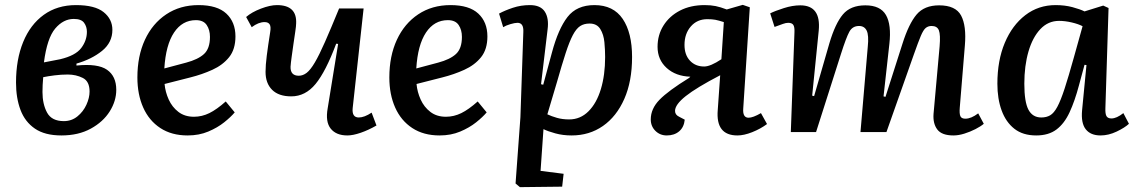

<svg xmlns="http://www.w3.org/2000/svg" viewBox="-20 -544 4675 791"><path d="M233 14Q165 14 124 -14Q83 -42 64.5 -91Q46 -140 46 -204Q46 -299 75.5 -371Q105 -443 160.5 -483Q216 -523 293 -523Q371 -523 407 -494Q443 -465 443 -421Q443 -369 400.5 -334.5Q358 -300 295 -282V-274Q383 -283 421 -256.5Q459 -230 459 -174Q459 -128 432 -85Q405 -42 354 -14Q303 14 233 14ZM161 -287 228 -300Q291 -315 314.5 -346Q338 -377 338 -413Q338 -434 326.5 -450Q315 -466 284 -466Q241 -466 207.5 -426.5Q174 -387 161 -287ZM243 -45Q275 -45 299 -64.5Q323 -84 336 -112.5Q349 -141 349 -167Q349 -209 321 -223Q293 -237 259 -237Q232 -237 204.5 -233.5Q177 -230 158 -226Q155 -193 155 -165Q155 -115 174 -80Q193 -45 243 -45Z M798 -523Q875 -523 912.5 -488Q950 -453 950 -394Q950 -341 924 -308.5Q898 -276 855 -256.5Q812 -237 764 -225L658 -198Q661 -165 675 -134Q689 -103 715 -83Q741 -63 779 -63Q812 -63 842.5 -78Q873 -93 910 -126L947 -81Q931 -62 903.5 -40Q876 -18 838 -2Q800 14 753 14Q687 14 640.5 -16.5Q594 -47 570 -101Q546 -155 546 -225Q546 -313 577 -380Q608 -447 665 -485Q722 -523 798 -523ZM845 -392Q845 -421 831.5 -441Q818 -461 787 -461Q731 -461 697 -410Q663 -359 657 -262L747 -286Q796 -299 820.5 -321.5Q845 -344 845 -392Z M994 -474Q1017 -494 1055 -508.5Q1093 -523 1121 -523Q1204 -523 1200 -447Q1200 -437 1196.5 -414Q1193 -391 1189 -363Q1185 -335 1181.5 -309.5Q1178 -284 1177 -269Q1176 -232 1211 -232Q1228 -232 1243.5 -244Q1259 -256 1277 -286.5Q1295 -317 1319 -371.5Q1343 -426 1377 -509H1478L1433 -99Q1429 -60 1458 -60Q1481 -60 1511 -80L1531 -27Q1498 -8 1466 3Q1434 14 1411 14Q1365 14 1342.5 -14Q1320 -42 1330 -98L1373 -363L1365 -364Q1322 -249 1280 -198Q1238 -147 1180 -147Q1128 -147 1101 -174Q1074 -201 1074 -248Q1074 -275 1079 -314.5Q1084 -354 1093 -411Q1097 -434 1091 -443.5Q1085 -453 1070 -453Q1045 -453 1017 -432Z M1836 -523Q1913 -523 1950.5 -488Q1988 -453 1988 -394Q1988 -341 1962 -308.5Q1936 -276 1893 -256.5Q1850 -237 1802 -225L1696 -198Q1699 -165 1713 -134Q1727 -103 1753 -83Q1779 -63 1817 -63Q1850 -63 1880.5 -78Q1911 -93 1948 -126L1985 -81Q1969 -62 1941.5 -40Q1914 -18 1876 -2Q1838 14 1791 14Q1725 14 1678.5 -16.5Q1632 -47 1608 -101Q1584 -155 1584 -225Q1584 -313 1615 -380Q1646 -447 1703 -485Q1760 -523 1836 -523ZM1883 -392Q1883 -421 1869.5 -441Q1856 -461 1825 -461Q1769 -461 1735 -410Q1701 -359 1695 -262L1785 -286Q1834 -299 1858.5 -321.5Q1883 -344 1883 -392Z M2136 -412Q2138 -450 2112 -450Q2101 -450 2082.5 -444.5Q2064 -439 2053 -432L2036 -488Q2060 -501 2093 -512Q2126 -523 2163 -523Q2207 -523 2224.5 -496Q2242 -469 2236 -423L2209 -197L2218 -195L2254 -328Q2280 -425 2318 -474Q2356 -523 2429 -523Q2507 -523 2545.5 -466Q2584 -409 2584 -309Q2584 -209 2552 -136.5Q2520 -64 2464 -25Q2408 14 2335 14Q2299 14 2268 5.5Q2237 -3 2219 -12L2207 160L2302 172L2296 225L2122 227L2104 212L2124 -61ZM2409 -447Q2386 -447 2370 -436.5Q2354 -426 2340 -399.5Q2326 -373 2310.5 -325.5Q2295 -278 2274 -204L2235 -73Q2252 -65 2274.5 -58.5Q2297 -52 2325 -52Q2371 -52 2404.5 -85.5Q2438 -119 2455.5 -177Q2473 -235 2473 -309Q2473 -338 2470 -370Q2467 -402 2453 -424.5Q2439 -447 2409 -447Z M2947 -234Q2849 -183 2805 -148Q2761 -113 2761 -87Q2761 -71 2778 -63L2801 -51Q2798 -20 2778 -3Q2758 14 2727 14Q2699 14 2680 -5Q2661 -24 2661 -52Q2661 -96 2697 -133Q2733 -170 2819 -223L2824 -228Q2764 -230 2726.5 -264Q2689 -298 2689 -351Q2689 -400 2713.5 -439Q2738 -478 2781.5 -500.5Q2825 -523 2883 -523Q2908 -523 2928 -519Q2948 -515 2974 -505L3040 -524L3069 -514L3042 -97Q3039 -59 3064 -59Q3082 -59 3115 -78L3140 -33Q3113 -13 3079 0.5Q3045 14 3018 14Q2928 14 2937 -91ZM2962 -453Q2940 -460 2927 -462.5Q2914 -465 2894 -465Q2852 -465 2826 -435Q2800 -405 2800 -359Q2800 -318 2822.5 -294Q2845 -270 2881 -270Q2907 -270 2952 -300Z M3555 -351Q3560 -399 3550.5 -418Q3541 -437 3519 -437Q3492 -437 3479 -413Q3466 -389 3445 -323L3342 0H3238L3253 -411Q3254 -432 3248.5 -441Q3243 -450 3227 -450Q3218 -450 3205.5 -445.5Q3193 -441 3171 -433L3153 -489Q3173 -499 3209 -510.5Q3245 -522 3277 -522Q3363 -522 3353 -418L3326 -150L3334 -148L3397 -366Q3421 -447 3452.5 -484.5Q3484 -522 3545 -522Q3607 -522 3630 -482Q3653 -442 3644 -363L3620 -147L3628 -145L3698 -364Q3724 -446 3756 -484Q3788 -522 3849 -522Q3917 -522 3939.5 -480Q3962 -438 3955 -356L3934 -100Q3932 -76 3936.5 -65.5Q3941 -55 3957 -55Q3981 -55 4010 -77L4033 -34Q4020 -23 3998.5 -12Q3977 -1 3953 6.5Q3929 14 3908 14Q3860 14 3841.5 -10.5Q3823 -35 3826 -75L3851 -353Q3855 -401 3848 -419Q3841 -437 3818 -437Q3804 -437 3794 -429Q3784 -421 3773.5 -396Q3763 -371 3745 -320L3632 0H3525Z M4534 -99Q4533 -75 4538.5 -65.5Q4544 -56 4559 -56Q4580 -56 4608 -78L4631 -34Q4614 -18 4580.5 -2Q4547 14 4514 14Q4473 14 4453 -11.5Q4433 -37 4438 -90L4456 -276L4448 -277L4425 -192Q4408 -128 4386.5 -81.5Q4365 -35 4332.5 -10.5Q4300 14 4249 14Q4194 14 4159 -13.5Q4124 -41 4106.5 -89Q4089 -137 4089 -199Q4089 -295 4119.5 -367.5Q4150 -440 4204 -481.5Q4258 -523 4329 -523Q4367 -523 4398.5 -514.5Q4430 -506 4448 -497L4525 -521L4547 -511ZM4270 -60Q4291 -60 4306.5 -69Q4322 -78 4336 -104Q4350 -130 4366 -179Q4382 -228 4404 -307L4440 -436Q4423 -445 4395.5 -451.5Q4368 -458 4343 -458Q4298 -458 4266 -424Q4234 -390 4217 -331.5Q4200 -273 4200 -199Q4200 -124 4217 -92Q4234 -60 4270 -60Z"/></svg>

Font: Literata 12pt Medium
Style: Italic
Weight: 500
Italic angle: -2°
Designer: Latin by Veronika Burian and Jose Scaglione. Greek by Irene Vlachou. Cyrillic by Vera Evstafieva
Foundry: TypeTogether
Version: Version 3.002